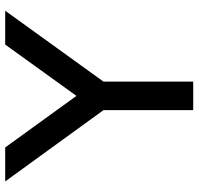

<svg xmlns="http://www.w3.org/2000/svg" viewBox="-32 -702 734 709"><g transform="rotate(-90 334.5 -347.0)"><path d="M145 -694.3 335.4 -431.2 524.9 -694.3H649.9L388.2 -331.5V0H282.7V-331.5L19.5 -694.3Z"/></g></svg>

Font: Anta
Style: Regular
Weight: 400
Designer: Sergej Lebedev
Foundry: Sergej Lebedev
Version: Version 1.000; ttfautohint (v1.8.4.7-5d5b)